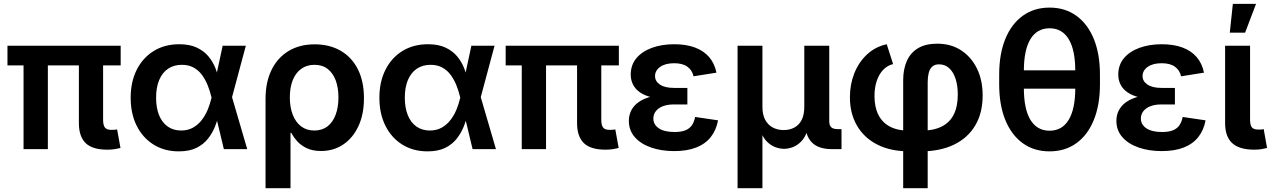

<svg xmlns="http://www.w3.org/2000/svg" viewBox="-20 -779 6648 1003"><path d="M541 2.9Q462.4 2.9 427.2 -31.7Q392.1 -66.4 392.1 -135.7V-509.8H518.6V-153.3Q518.6 -125 528.1 -112.8Q537.6 -100.6 561.5 -100.6Q572.8 -100.6 579.6 -101.1Q586.4 -101.6 591.8 -103L609.4 -5.9Q598.1 -2.9 580.3 0Q562.5 2.9 541 2.9ZM103 0V-509.8H230V0ZM19 -437.5V-540H610.4V-437.5Z M914.1 11.7Q838.9 11.7 782.2 -23.7Q725.6 -59.1 694.1 -122.1Q662.6 -185.1 662.6 -268.1Q662.6 -351.6 694.3 -414.6Q726.1 -477.5 783.2 -512.7Q840.3 -547.9 916.5 -547.9Q970.7 -547.9 1007.8 -530.5Q1044.9 -513.2 1068.4 -485.1Q1091.8 -457 1105.2 -423.3Q1118.7 -389.6 1125.5 -356.9H1165.5L1191.4 -273.9L1271.5 0H1149.4L1084.5 -271.5Q1077.1 -302.7 1065.2 -332.8Q1053.2 -362.8 1035.4 -387.2Q1017.6 -411.6 991.5 -426Q965.3 -440.4 930.2 -440.4Q888.2 -440.4 857.9 -419.9Q827.6 -399.4 811.5 -360.8Q795.4 -322.3 795.4 -268.6Q795.4 -215.8 811 -177.2Q826.7 -138.7 856.2 -117.9Q885.7 -97.2 926.3 -97.2Q961.4 -97.2 988.3 -112.3Q1015.1 -127.4 1034.4 -152.6Q1053.7 -177.7 1065.9 -208Q1078.1 -238.3 1085 -268.6L1143.1 -540H1264.2L1191.4 -268.6L1165.5 -187.5H1126Q1117.7 -154.8 1104 -119.9Q1090.3 -85 1067.1 -55.2Q1043.9 -25.4 1006.8 -6.8Q969.7 11.7 914.1 11.7Z M1367.2 204.1V-262.7Q1367.2 -349.6 1398.4 -413.6Q1429.7 -477.5 1487.3 -512.5Q1544.9 -547.4 1624 -547.4Q1701.7 -547.4 1759.5 -513.9Q1817.4 -480.5 1849.4 -417.5Q1881.3 -354.5 1881.3 -266.1Q1881.3 -181.6 1852.3 -119.6Q1823.2 -57.6 1772.7 -23.9Q1722.2 9.8 1657.2 9.8Q1613.3 9.8 1582.5 -4.9Q1551.8 -19.5 1532.5 -41.3Q1513.2 -63 1502 -85H1497.6V204.1ZM1621.6 -97.2Q1663.1 -97.2 1691.2 -119.1Q1719.2 -141.1 1733.6 -180.2Q1748 -219.2 1748 -270Q1748 -320.3 1733.9 -358.6Q1719.7 -397 1691.9 -418.7Q1664.1 -440.4 1622.6 -440.4Q1582.5 -440.4 1553.5 -419.4Q1524.4 -398.4 1509.3 -360.4Q1494.1 -322.3 1494.1 -270Q1494.1 -218.8 1509.3 -179.7Q1524.4 -140.6 1553 -118.9Q1581.5 -97.2 1621.6 -97.2Z M2213.4 11.7Q2138.2 11.7 2081.5 -23.7Q2024.9 -59.1 1993.4 -122.1Q1961.9 -185.1 1961.9 -268.1Q1961.9 -351.6 1993.7 -414.6Q2025.4 -477.5 2082.5 -512.7Q2139.6 -547.9 2215.8 -547.9Q2270 -547.9 2307.1 -530.5Q2344.2 -513.2 2367.7 -485.1Q2391.1 -457 2404.5 -423.3Q2418 -389.6 2424.8 -356.9H2464.8L2490.7 -273.9L2570.8 0H2448.7L2383.8 -271.5Q2376.5 -302.7 2364.5 -332.8Q2352.5 -362.8 2334.7 -387.2Q2316.9 -411.6 2290.8 -426Q2264.6 -440.4 2229.5 -440.4Q2187.5 -440.4 2157.2 -419.9Q2127 -399.4 2110.8 -360.8Q2094.7 -322.3 2094.7 -268.6Q2094.7 -215.8 2110.4 -177.2Q2126 -138.7 2155.5 -117.9Q2185.1 -97.2 2225.6 -97.2Q2260.7 -97.2 2287.6 -112.3Q2314.5 -127.4 2333.7 -152.6Q2353 -177.7 2365.2 -208Q2377.4 -238.3 2384.3 -268.6L2442.4 -540H2563.5L2490.7 -268.6L2464.8 -187.5H2425.3Q2417 -154.8 2403.3 -119.9Q2389.6 -85 2366.5 -55.2Q2343.3 -25.4 2306.2 -6.8Q2269 11.7 2213.4 11.7Z M3143.6 2.9Q3064.9 2.9 3029.8 -31.7Q2994.6 -66.4 2994.6 -135.7V-509.8H3121.1V-153.3Q3121.1 -125 3130.6 -112.8Q3140.1 -100.6 3164.1 -100.6Q3175.3 -100.6 3182.1 -101.1Q3189 -101.6 3194.3 -103L3211.9 -5.9Q3200.7 -2.9 3182.9 0Q3165 2.9 3143.6 2.9ZM2705.6 0V-509.8H2832.5V0ZM2621.6 -437.5V-540H3212.9V-437.5Z M3502 10.3Q3434.6 10.3 3380.9 -8.5Q3327.1 -27.3 3296.1 -62.7Q3265.1 -98.1 3265.1 -147.9Q3265.1 -177.2 3277.6 -202.1Q3290 -227.1 3316.2 -245.6Q3342.3 -264.2 3382.8 -274.7Q3423.3 -285.2 3479 -285.2H3570.8V-233.4H3500Q3466.8 -233.4 3442.9 -224.1Q3418.9 -214.8 3406 -198.2Q3393.1 -181.6 3393.1 -159.7Q3393.1 -127.9 3421.9 -108.6Q3450.7 -89.4 3503.9 -89.4Q3538.1 -89.4 3560.1 -98.1Q3582 -106.9 3594.2 -124.5Q3606.4 -142.1 3611.3 -168L3731 -150.4Q3721.7 -99.6 3693.4 -63.5Q3665 -27.3 3617.2 -8.5Q3569.3 10.3 3502 10.3ZM3480.5 -260.7Q3426.3 -260.7 3387.2 -270Q3348.1 -279.3 3323.5 -296.4Q3298.8 -313.5 3286.9 -337.2Q3274.9 -360.8 3274.9 -389.2Q3274.9 -439.5 3304.4 -474.9Q3334 -510.3 3385.5 -529.1Q3437 -547.9 3502.4 -547.9Q3564.5 -547.9 3610.4 -530.8Q3656.2 -513.7 3684.6 -480.7Q3712.9 -447.8 3722.7 -399.4L3603 -380.4Q3596.2 -412.1 3571 -430.4Q3545.9 -448.7 3502 -448.7Q3455.6 -448.7 3428.7 -429.7Q3401.9 -410.6 3401.9 -381.3Q3401.9 -354.5 3427.5 -337.2Q3453.1 -319.8 3501 -319.8H3570.8V-260.7Z M3833 204.1V-540H3962.9V-221.2Q3962.9 -179.7 3977.5 -152.8Q3992.2 -126 4017.1 -112.8Q4042 -99.6 4073.7 -99.6Q4105.5 -99.6 4129.9 -112.8Q4154.3 -126 4168 -152.8Q4181.6 -179.7 4181.6 -221.2V-540H4312V-146Q4312 -124 4322.3 -114.3Q4332.5 -104.5 4356.4 -104.5H4376V0H4326.2Q4255.9 0 4221.4 -34.7Q4187 -69.3 4187 -135.3V-184.6H4210Q4210 -129.9 4197.3 -94.5Q4184.6 -59.1 4164.3 -38.8Q4144 -18.6 4120.6 -10Q4097.2 -1.5 4076.2 -1.5Q4054.7 -1.5 4031 -10Q4007.3 -18.6 3986.8 -38.8Q3966.3 -59.1 3953.4 -94.5Q3940.4 -129.9 3940.4 -184.6H3962.9V204.1Z M4698.2 204.1V-360.4Q4698.2 -417.5 4717.3 -460.4Q4736.3 -503.4 4775.6 -527.1Q4814.9 -550.8 4876.5 -550.8Q4947.3 -550.8 5000.5 -516.4Q5053.7 -481.9 5083.5 -421.1Q5113.3 -360.4 5113.3 -280.3Q5113.3 -189 5074.7 -123.8Q5036.1 -58.6 4963.6 -23.4Q4891.1 11.7 4790 11.7H4731Q4632.3 11.7 4563 -23.7Q4493.7 -59.1 4456.8 -122.8Q4419.9 -186.5 4419.9 -271Q4419.9 -338.4 4443.1 -396.5Q4466.3 -454.6 4509.3 -494.6Q4552.2 -534.7 4612.3 -547.9L4645.5 -444.3Q4615.7 -437 4594 -414.6Q4572.3 -392.1 4560.3 -356.9Q4548.3 -321.8 4548.3 -277.3Q4548.3 -219.7 4568.6 -179.2Q4588.9 -138.7 4629.4 -117.4Q4669.9 -96.2 4731 -96.2H4790Q4855 -96.2 4897.9 -117.2Q4940.9 -138.2 4962.2 -180.4Q4983.4 -222.7 4983.4 -284.7Q4983.4 -331.5 4971.9 -367.2Q4960.4 -402.8 4938.5 -422.9Q4916.5 -442.9 4885.7 -442.9Q4862.8 -442.9 4849.6 -430.7Q4836.4 -418.5 4831.3 -397.2Q4826.2 -376 4826.2 -349.6V204.1Z M5462.9 11.7Q5381.8 11.7 5322.8 -31Q5263.7 -73.7 5231.7 -152.3Q5199.7 -231 5199.7 -338.4V-389.2Q5199.7 -497.1 5231.7 -575.4Q5263.7 -653.8 5322.8 -696.5Q5381.8 -739.3 5462.9 -739.3Q5543.9 -739.3 5603 -696.5Q5662.1 -653.8 5694.1 -575.4Q5726.1 -497.1 5726.1 -389.2V-338.4Q5726.1 -231 5694.1 -152.3Q5662.1 -73.7 5603 -31Q5543.9 11.7 5462.9 11.7ZM5462.9 -96.2Q5528.3 -96.2 5562.7 -152.8Q5597.2 -209.5 5597.2 -319.3V-408.2Q5597.2 -518.1 5562.7 -574.7Q5528.3 -631.3 5462.9 -631.3Q5397.5 -631.3 5363 -574.7Q5328.6 -518.1 5328.6 -408.2V-319.3Q5328.6 -209.5 5363 -152.8Q5397.5 -96.2 5462.9 -96.2ZM5303.7 -315.9V-411.6H5622.6V-315.9Z M6048.8 10.3Q5981.4 10.3 5927.7 -8.5Q5874 -27.3 5843 -62.7Q5812 -98.1 5812 -147.9Q5812 -177.2 5824.5 -202.1Q5836.9 -227.1 5863 -245.6Q5889.2 -264.2 5929.7 -274.7Q5970.2 -285.2 6025.9 -285.2H6117.7V-233.4H6046.9Q6013.7 -233.4 5989.7 -224.1Q5965.8 -214.8 5952.9 -198.2Q5939.9 -181.6 5939.9 -159.7Q5939.9 -127.9 5968.8 -108.6Q5997.6 -89.4 6050.8 -89.4Q6085 -89.4 6106.9 -98.1Q6128.9 -106.9 6141.1 -124.5Q6153.3 -142.1 6158.2 -168L6277.8 -150.4Q6268.6 -99.6 6240.2 -63.5Q6211.9 -27.3 6164.1 -8.5Q6116.2 10.3 6048.8 10.3ZM6027.3 -260.7Q5973.1 -260.7 5934.1 -270Q5895 -279.3 5870.4 -296.4Q5845.7 -313.5 5833.7 -337.2Q5821.8 -360.8 5821.8 -389.2Q5821.8 -439.5 5851.3 -474.9Q5880.9 -510.3 5932.4 -529.1Q5983.9 -547.9 6049.3 -547.9Q6111.3 -547.9 6157.2 -530.8Q6203.1 -513.7 6231.4 -480.7Q6259.8 -447.8 6269.5 -399.4L6149.9 -380.4Q6143.1 -412.1 6117.9 -430.4Q6092.8 -448.7 6048.8 -448.7Q6002.4 -448.7 5975.6 -429.7Q5948.7 -410.6 5948.7 -381.3Q5948.7 -354.5 5974.4 -337.2Q6000 -319.8 6047.9 -319.8H6117.7V-260.7Z M6532.7 2.9Q6453.6 2.9 6416.7 -31.5Q6379.9 -65.9 6379.9 -135.7V-540H6510.3V-154.8Q6510.3 -126 6519.5 -114Q6528.8 -102.1 6552.7 -102.1Q6563.5 -102.1 6570.1 -102.5Q6576.7 -103 6581.5 -104.5L6599.1 -5.9Q6587.9 -2.9 6570.6 0Q6553.2 2.9 6532.7 2.9ZM6404.3 -608.4 6420.4 -758.8H6541.5L6484.4 -608.4Z"/></svg>

Font: V-Inter
Style: SemiBold-600
Weight: 600
Designer: Rasmus Andersson
Foundry: rsms
Version: Version 4.000;git-4146feb